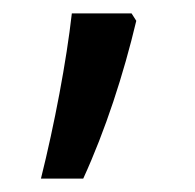

<svg xmlns="http://www.w3.org/2000/svg" viewBox="-20 -135 291 286"><path d="M176 -115H87C79 -44 61 51 41 131H104C137 59 164 -24 183 -104Z"/></svg>

Font: Noto Sans Malayalam Condensed
Style: Regular
Weight: 400
Width: 3
Designer: Jelle Bosma - Monotype Design Team
Foundry: Monotype Imaging Inc.
Version: Version 2.104